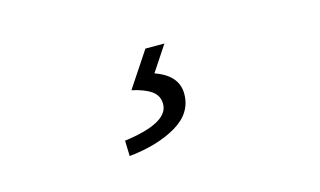

<svg xmlns="http://www.w3.org/2000/svg" viewBox="-42 -102 684 410"><g transform="rotate(-15 300.0 103.5)"><path d="M204.1 210 203.1 175.8Q301.8 162.6 301.8 121.1Q301.8 102.5 287.1 92Q272.5 81.5 244.1 75.2L295.9 -2.9H337.9L300.8 53.2Q351.1 70.8 351.1 111.8Q351.1 154.3 309.1 179Q267.1 203.6 204.1 210Z"/></g></svg>

Font: Office Code Pro D Light Italic
Style: Regular
Weight: 300
Italic angle: -9°
Designer: Nathan Rutzky & Paul D. Hunt
Foundry: Adobe Systems Incorporated
Version: Version 1.004;PS 001.004;hotconv 1.0.70;makeotf.lib2.5.58329